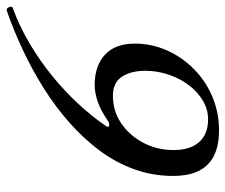

<svg xmlns="http://www.w3.org/2000/svg" viewBox="-152 -386 680 579"><g transform="rotate(90 188.5 -96.0)"><path d="M-69 224Q-76 226 -80 217Q-84 208 -77 206Q-20 185 32.5 153.5Q85 122 130 85Q175 48 211.5 8.5Q248 -31 275 -70Q278 -75 279.5 -77Q281 -79 281 -81Q281 -85 274 -85Q273 -85 269 -84Q265 -83 260 -79Q231 -59 204.5 -50Q178 -41 155 -41Q97 -41 63.5 -72Q30 -103 30 -162Q30 -213 50.5 -259Q71 -305 107 -340.5Q143 -376 190.5 -396Q238 -416 292 -416Q336 -416 366.5 -401.5Q397 -387 413 -356.5Q429 -326 429 -277Q429 -216 409 -160.5Q389 -105 353 -56.5Q317 -8 269 34.5Q221 77 165.5 112Q110 147 50.5 175Q-9 203 -69 224ZM187 -96Q234 -96 271 -121.5Q308 -147 329.5 -188.5Q351 -230 351 -278Q351 -329 327 -356Q303 -383 258 -383Q228 -383 201.5 -367Q175 -351 155 -324.5Q135 -298 123.5 -264Q112 -230 112 -194Q112 -150 130 -123Q148 -96 187 -96Z"/></g></svg>

Font: Junicode VF
Style: Italic
Weight: 400
Italic angle: -11°
Designer: Peter S. Baker
Version: Version 2.209